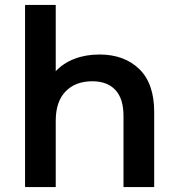

<svg xmlns="http://www.w3.org/2000/svg" viewBox="-20 -762 725 782"><path d="M608 -306V0H483V-290Q483 -360 450 -395.5Q417 -431 356 -431Q287 -431 247 -389.5Q207 -348 207 -270V0H82V-742H207V-472Q238 -505 283.5 -522.5Q329 -540 385 -540Q486 -540 547 -481Q608 -422 608 -306Z"/></svg>

Font: APTA Sans SemiBold
Style: Bold
Weight: 600
Version: Version 7.200